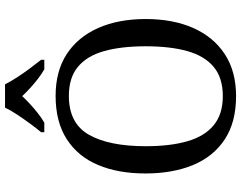

<svg xmlns="http://www.w3.org/2000/svg" viewBox="-120 -852 981 782"><g transform="rotate(-90 371.0 -460.5)"><path d="M371 10Q265 10 195 -36Q125 -82 90.5 -165Q56 -248 56 -359Q56 -470 90.5 -552Q125 -634 195.5 -679.5Q266 -725 372 -725Q473 -725 542.5 -679.5Q612 -634 648.5 -551.5Q685 -469 685 -358Q685 -247 648.5 -164.5Q612 -82 542 -36Q472 10 371 10ZM371 -44Q446 -44 490.5 -81.5Q535 -119 554.5 -189Q574 -259 574 -358Q574 -457 554.5 -527Q535 -597 490.5 -634Q446 -671 372 -671Q260 -671 213.5 -589Q167 -507 167 -358Q167 -259 187 -189Q207 -119 252 -81.5Q297 -44 371 -44ZM224 -784Q240 -803 259 -829Q278 -855 296 -882Q314 -909 324 -931H419Q430 -909 447.5 -882Q465 -855 484.5 -829Q504 -803 519 -784V-771H480Q461 -782 441.5 -797Q422 -812 404 -828.5Q386 -845 371 -861Q356 -845 338 -828.5Q320 -812 301 -797Q282 -782 263 -771H224Z"/></g></svg>

Font: Noto Serif Armenian
Style: Regular
Weight: 400
Designer: Monotype Design Team
Foundry: Monotype Imaging Inc.
Version: Version 2.007